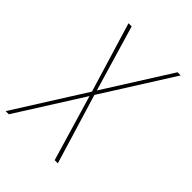

<svg xmlns="http://www.w3.org/2000/svg" viewBox="-235 -626 947 947"><g transform="rotate(45 238.0 -152.5)"><path d="M-24 215 209 -154 98 -520H120L222 -175L440 -520H462L229 -151L340 215H318L216 -130L-2 215Z"/></g></svg>

Font: Iosevka SS04 Thin Oblique
Style: Regular
Weight: 100
Italic angle: -9°
Monospace: yes
Designer: Belleve Invis
Foundry: Belleve Invis
Version: Version 19.0.0; ttfautohint (v1.8.4)